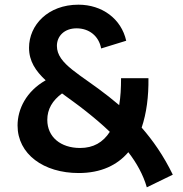

<svg xmlns="http://www.w3.org/2000/svg" viewBox="-20 -722 780 820"><path d="M607 78 718 24C678 -58 633 -122 585 -177C606 -239 615 -311 614 -388H497C497 -346 495 -308 489 -273L445 -309C324 -405 223 -448 223 -526C223 -568 255 -601 307 -601C360 -601 402 -569 412 -515L519 -548C498 -642 416 -702 315 -702C185 -702 104 -615 104 -518C104 -461 132 -419 175 -379C92 -332 55 -256 55 -186C55 -64 166 17 316 17C412 17 481 -17 528 -72C563 -27 592 25 607 78ZM182 -210C182 -256 204 -293 245 -323C276 -300 312 -275 347 -247C381 -220 417 -190 449 -159C420 -114 379 -90 322 -90C239 -90 182 -137 182 -210Z"/></svg>

Font: Ronzino
Style: Bold
Weight: 700
Designer: Nunzio Mazzaferro
Foundry: Collletttivo
Version: Version 1.000;Glyphs 3.3 (3337)